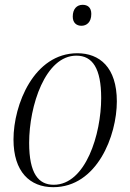

<svg xmlns="http://www.w3.org/2000/svg" viewBox="-20 -767 541 797"><path d="M318 -660C339 -660 359 -674 359 -709C359 -736 344 -747 323 -747C299 -747 282 -730 282 -698C282 -672 298 -660 318 -660ZM201 10C383 10 465 -204 465 -346C465 -488 393 -546 301 -546C121 -546 36 -333 36 -188C36 -54 104 10 201 10ZM203 0C140 0 101 -46 101 -174C101 -328 168 -536 297 -536C364 -536 400 -483 400 -360C400 -211 336 0 203 0Z"/></svg>

Font: Noto Serif Display SemiCondensed Light
Style: Italic
Weight: 300
Width: 4
Italic angle: -12°
Designer: Monotype Design Team
Foundry: Monotype Imaging Inc.
Version: Version 2.009